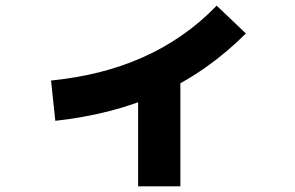

<svg xmlns="http://www.w3.org/2000/svg" viewBox="-20 -613 1040 677"><path d="M175 -187 160 -329Q249 -338 329 -358Q409 -378 481.5 -410Q554 -442 620 -487.5Q686 -533 744 -593L847 -495Q779 -427 702.5 -373.5Q626 -320 542 -282.5Q458 -245 366.5 -221.5Q275 -198 175 -187ZM467 -341H616V44H467Z"/></svg>

Font: Murecho Thin ExtraBold
Style: Regular
Weight: 800
Version: Version 1.010